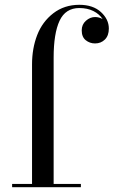

<svg xmlns="http://www.w3.org/2000/svg" viewBox="-20 -780 474 800"><path d="M30.5 -13.5H113.5V-511.5Q113.5 -578.5 135 -634Q156.5 -689.5 202.2 -724.8Q248 -760 310.5 -760Q367.5 -760 400.5 -729.8Q433.5 -699.5 433.5 -661Q433.5 -631.5 417 -615.2Q400.5 -599 376 -599Q354 -599 337.2 -612.5Q320.5 -626 320.5 -653.5Q320.5 -678 338 -693.5Q355.5 -709 376 -709Q393 -709 407.5 -700.5Q394 -721.5 369 -734Q344 -746.5 310.5 -746.5Q253 -746.5 228.2 -693.5Q203.5 -640.5 203.5 -540V-13.5H317V0H30.5Z"/></svg>

Font: Bodoni* 16pt
Style: Regular
Weight: 400
Version: Version 2.3